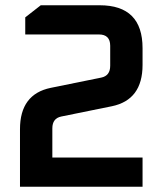

<svg xmlns="http://www.w3.org/2000/svg" viewBox="-20 -710 618 730"><path d="M56 0V-219Q56 -352 173 -376L365 -415Q399 -422 399 -460V-536Q399 -579 356 -579H76V-644L135 -690H359Q522 -690 522 -527V-463Q522 -330 405 -306L213 -267Q179 -260 179 -222V-111H522V0Z"/></svg>

Font: Oxanium ExtraLight SemiBold
Style: Regular
Weight: 600
Version: Version 2.000